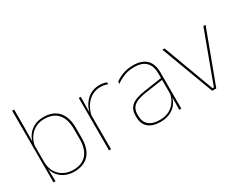

<svg xmlns="http://www.w3.org/2000/svg" viewBox="-75 -1097 1955 1541"><g transform="rotate(-30 902.5 -327.0)"><path d="M270 9.5Q220 9.5 180.2 -11Q140.5 -31.5 117 -68.5Q93.5 -105.5 93 -155.5H87L98 -172Q101 -117.5 125.2 -80.8Q149.5 -44 187.8 -25.5Q226 -7 271 -7Q351 -7 394 -55.5Q437 -104 437 -196V-288.5Q437 -381 394.2 -429.8Q351.5 -478.5 269.5 -478.5Q223.5 -478.5 187 -459Q150.5 -439.5 127 -404.5Q103.5 -369.5 96 -323L87 -341.5H92.5Q97.5 -384 120.2 -418.8Q143 -453.5 181.5 -474.2Q220 -495 271.5 -495Q361 -495 408.2 -441.8Q455.5 -388.5 455.5 -288.5V-196Q455.5 -96 407.8 -43.2Q360 9.5 270 9.5ZM81 0V-664.5H99.5V-494.5L97.5 -356L98 -346.5V-138L97 -130.5L99.5 0Z M611 -308.5 601.5 -320.5 607 -325Q623.5 -402 671.5 -447.2Q719.5 -492.5 789.5 -492.5Q810.5 -492.5 826.8 -489Q843 -485.5 854 -480.5L855.5 -462.5Q842.5 -468 825.5 -471.5Q808.5 -475 788 -475Q726.5 -475 679.2 -433.2Q632 -391.5 611 -308.5ZM595.5 0V-485.5H614L611.5 -335L614 -332.5V0Z M1246.5 0 1248.5 -128 1247 -131.5V-292V-334.5Q1247 -404.5 1211.8 -441.2Q1176.5 -478 1103 -478Q1048.5 -478 1005.5 -460.2Q962.5 -442.5 933 -420L935.5 -441Q951 -453 974.8 -465.5Q998.5 -478 1030.8 -486.5Q1063 -495 1103 -495Q1144.5 -495 1175 -484.2Q1205.5 -473.5 1225.8 -453Q1246 -432.5 1255.8 -402.8Q1265.5 -373 1265.5 -335V0ZM1069.5 9.5Q997 9.5 957.8 -24.2Q918.5 -58 918.5 -123V-134.5Q918.5 -192.5 954.5 -224.2Q990.5 -256 1075 -268.5L1256 -295.5L1256.5 -278.5L1078.5 -252.5Q1003.5 -241.5 970.2 -214.5Q937 -187.5 937 -135.5V-124Q937 -66.5 971.8 -36.8Q1006.5 -7 1072 -7Q1124 -7 1161.2 -27.2Q1198.5 -47.5 1221 -82.2Q1243.5 -117 1250 -160.5L1259.5 -142H1253.5Q1249.5 -102.5 1227.5 -67.8Q1205.5 -33 1166 -11.8Q1126.5 9.5 1069.5 9.5Z M1576.5 -16.5 1750 -485.5H1770.5L1589.5 0H1551.5L1370 -485.5H1390.5L1564.5 -16.5Z"/></g></svg>

Font: Anek Odia Thin
Style: Regular
Weight: 250
Version: Version 1.003